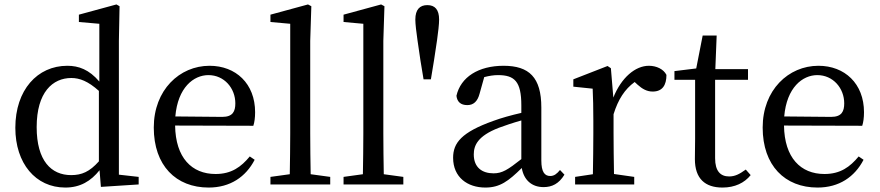

<svg xmlns="http://www.w3.org/2000/svg" viewBox="-20 -830 3959 864"><path d="M425 -104C383 -57 348 -42 300 -42C211 -42 145 -106 145 -258C145 -415 217 -479 301 -479C338 -479 376 -465 425 -421ZM515 -44V-646L518 -802L504 -810L335 -764V-731L427 -723V-463C381 -517 334 -534 283 -534C148 -534 49 -425 49 -255C49 -95 140 14 274 14C341 14 389 -15 428 -64L434 11L604 0V-34Z M769 -306C780 -436 851 -492 918 -492C989 -492 1039 -433 1039 -365C1039 -329 1028 -304 980 -304ZM1120 -264C1125 -279 1128 -300 1128 -325C1128 -454 1041 -534 923 -534C788 -534 672 -425 672 -256C672 -85 772 14 919 14C1016 14 1086 -34 1126 -111L1104 -126C1065 -79 1022 -47 950 -47C843 -47 770 -120 768 -265Z M1378 -46C1377 -106 1376 -170 1376 -230V-646L1381 -802L1366 -810L1197 -764V-731L1286 -723V-230C1286 -170 1285 -106 1284 -46L1197 -34V0H1466V-34Z M1707 -46C1706 -106 1705 -170 1705 -230V-646L1710 -802L1695 -810L1526 -764V-731L1615 -723V-230C1615 -170 1614 -106 1613 -46L1526 -34V0H1795V-34Z M1903 -807C1869 -807 1849 -787 1849 -742C1849 -701 1867 -598 1872 -558L1886 -473H1919L1933 -558C1939 -598 1956 -700 1956 -742C1956 -787 1937 -807 1903 -807Z M2326 -114C2265 -66 2240 -50 2201 -50C2150 -50 2112 -76 2112 -135C2112 -175 2129 -218 2225 -255C2249 -264 2287 -277 2326 -288ZM2500 -65C2486 -48 2474 -38 2456 -38C2431 -38 2416 -56 2416 -108V-346C2416 -482 2361 -534 2246 -534C2133 -534 2053 -483 2034 -399C2037 -372 2053 -357 2083 -357C2111 -357 2129 -374 2138 -408L2159 -483C2182 -489 2202 -492 2221 -492C2295 -492 2326 -464 2326 -356V-322C2282 -312 2235 -299 2200 -286C2057 -235 2019 -187 2019 -120C2019 -32 2084 14 2164 14C2230 14 2268 -15 2328 -74C2337 -21 2372 12 2426 12C2464 12 2495 -3 2520 -44Z M2729 -523 2714 -533 2560 -473V-440L2647 -431C2649 -387 2650 -349 2650 -287V-230C2650 -179 2649 -101 2648 -46L2568 -34V0H2834V-34L2743 -47C2742 -103 2741 -179 2741 -230V-316C2762 -383 2791 -428 2836 -461L2849 -449C2870 -430 2891 -418 2917 -418C2961 -418 2979 -447 2979 -493C2966 -519 2934 -534 2900 -534C2839 -534 2776 -481 2740 -391Z M3336 -67C3307 -46 3287 -36 3261 -36C3222 -36 3198 -60 3198 -118V-471H3346V-519H3199L3205 -670H3142L3113 -522L3015 -510V-471H3108V-205C3108 -164 3107 -140 3107 -114C3107 -26 3153 14 3231 14C3287 14 3330 -7 3358 -42Z M3509 -306C3520 -436 3591 -492 3658 -492C3729 -492 3779 -433 3779 -365C3779 -329 3768 -304 3720 -304ZM3860 -264C3865 -279 3868 -300 3868 -325C3868 -454 3781 -534 3663 -534C3528 -534 3412 -425 3412 -256C3412 -85 3512 14 3659 14C3756 14 3826 -34 3866 -111L3844 -126C3805 -79 3762 -47 3690 -47C3583 -47 3510 -120 3508 -265Z"/></svg>

Font: Noto Serif CJK JP Medium
Style: Regular
Weight: 500
Designer: Ryoko NISHIZUKA 西塚涼子 (kana & ideographs); Frank Grießhammer (Latin, Greek & Cyrillic); Wenlong ZHANG 张文龙 (bopomofo); San
Foundry: Adobe Systems Incorporated
Version: Version 1.000;PS 1;hotconv 16.6.53;makeotf.lib2.5.65590